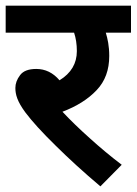

<svg xmlns="http://www.w3.org/2000/svg" viewBox="-20 -642 482 677"><path d="M409.2 -61C370.6 -90.3 333 -121.6 296.4 -154.8C259.8 -187.5 227.5 -218.8 200.2 -248C250.5 -267.1 291 -292.5 320.8 -324.2C350.6 -355.5 365.2 -395.5 365.2 -444.8C365.2 -480 359.4 -505.9 353 -526.9H441.9V-622.1H0V-526.9H241.2C247.6 -507.8 251 -485.8 251 -461.9C251 -418 230.5 -383.8 189.9 -358.9C167 -385.7 139.6 -398.9 107.9 -398.9C80.6 -398.9 61.5 -391.6 50.8 -377C39.6 -362.3 34.2 -347.2 34.2 -332C34.2 -309.1 40.5 -284.7 69.8 -245.1C93.3 -213.9 128.4 -175.3 175.8 -128.9C222.7 -82.5 275.4 -34.2 334 15.1Z"/></svg>

Font: Noto Reveo Sans
Style: Regular
Weight: 600
Designer: Monotype Design Team
Foundry: Monotype Imaging Inc.
Version: Version 2.007